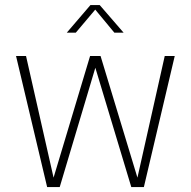

<svg xmlns="http://www.w3.org/2000/svg" viewBox="-20 -758 773 778"><path d="M512 0 352 -531H387.5L541.5 -23H533.5L647.5 -531H688L563 0ZM171 0 45 -531H85.5L200.5 -23H192.5L345 -531H380.5L222 0ZM250.5 -625.5 346.5 -737.5H384L481 -625.5H443.5L358.5 -728H373.5L287 -625.5Z"/></svg>

Font: Epilogue ExtraLight
Style: Regular
Weight: 250
Designer: Tyler Finck
Foundry: Etcetera Type Co
Version: Version 2.112